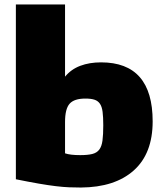

<svg xmlns="http://www.w3.org/2000/svg" viewBox="-20 -828 732 859"><path d="M342 11Q316 11 290 10Q264 9 230.5 5Q197 1 153.5 -6.5Q110 -14 51 -26V-808H271V-485Q298 -518 339 -533.5Q380 -549 432 -549Q663 -549 663 -285Q663 -141 578.5 -65.5Q494 10 342 11ZM339 -134Q372 -134 392.5 -139Q413 -144 424 -158.5Q435 -173 438.5 -199Q442 -225 442 -268Q442 -304 439 -327.5Q436 -351 427 -364Q418 -377 402.5 -382Q387 -387 362 -387Q312 -387 291.5 -364Q271 -341 271 -282V-142Q283 -138 299.5 -136Q316 -134 339 -134Z"/></svg>

Font: Encode Sans Normal
Style: Black
Weight: 900
Designer: Pablo Impallari, Andres Torresi
Foundry: Pablo Impallari, Andres Torresi
Version: Version 1.000; ttfautohint (v1.00) -l 8 -r 50 -G 200 -x 14 -